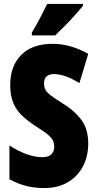

<svg xmlns="http://www.w3.org/2000/svg" viewBox="-20 -947 494 977"><path d="M429 -217Q429 -151 401.5 -99.5Q374 -48 324 -19Q274 10 205 10Q159 10 116.5 0Q74 -10 28 -35V-207Q70 -179 114 -163Q158 -147 195 -147Q227 -147 241.5 -162Q256 -177 256 -200Q256 -216 250.5 -229.5Q245 -243 226.5 -259.5Q208 -276 169 -300Q127 -327 96.5 -354.5Q66 -382 49 -420Q32 -458 32 -515Q32 -610 87.5 -667Q143 -724 249 -724Q338 -724 429 -673L384 -524Q310 -570 256 -570Q228 -570 216 -557Q204 -544 204 -524Q204 -505 210.5 -491.5Q217 -478 237 -462.5Q257 -447 297 -422Q362 -382 395.5 -335Q429 -288 429 -217ZM402 -917Q388 -900 364.5 -873.5Q341 -847 313.5 -819Q286 -791 261 -767H142V-781Q166 -821 185 -857.5Q204 -894 220 -927H402Z"/></svg>

Font: Noto Sans Thai Looped ExtraCondensed Black
Style: Regular
Weight: 900
Width: 2
Designer: Sasikarn Vongin, Ben Mitchell
Foundry: The Fontpad Ltd
Version: Version 1.001; ttfautohint (v1.8.4.7-5d5b)